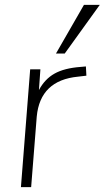

<svg xmlns="http://www.w3.org/2000/svg" viewBox="-20 -769 430 789"><path d="M333 -496 335 -458 301 -454Q145 -439 131 -290L108 0H66L104 -484H146L140 -399Q164 -444 204 -466.5Q244 -489 311 -494ZM390 -749 246 -549H210L325 -749Z"/></svg>

Font: Iunito ExtraLight
Style: Italic
Weight: 200
Italic angle: -4.541°
Designer: Vernon Adams
Foundry: Vernon Adams
Version: Version 2.001;November 30, 2019;FontCreator 12.0.0.2547 64-b